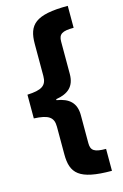

<svg xmlns="http://www.w3.org/2000/svg" viewBox="-148 -862 729 1141"><g transform="rotate(-15 216.0 -291.5)"><path d="M392 216V81C321 81 299 67 299 21V-151C299 -227 258 -263 182 -275V-281C258 -293 299 -329 299 -405V-604C299 -650 321 -664 392 -664V-799C190 -799 144 -748 144 -631V-434C144 -374 112 -355 24 -351V-205C112 -201 144 -182 144 -122V48C144 165 190 216 392 216Z"/></g></svg>

Font: Noto Sans Sinhala UI Condensed Black
Style: Regular
Weight: 900
Width: 3
Designer: Jelle Bosma - Monotype Design Team
Foundry: Monotype Imaging Inc.
Version: Version 2.006